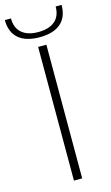

<svg xmlns="http://www.w3.org/2000/svg" viewBox="-168 -919 560 967"><g transform="rotate(-15 112.0 -435.5)"><path d="M91 -697H134V0H91ZM-36 -871H-4Q-4 -821 26.5 -795Q57 -769 112 -769Q168 -769 198.5 -795Q229 -821 229 -871H260Q260 -808 222 -775Q184 -742 112 -742Q40 -742 2 -775Q-36 -808 -36 -871Z"/></g></svg>

Font: Hanken Grotesk ExtraLight
Style: Regular
Weight: 200
Designer: Alfredo Marco Pradil
Foundry: Hanken Design Co.
Version: Version 3.014